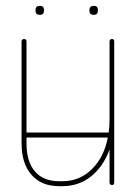

<svg xmlns="http://www.w3.org/2000/svg" viewBox="-20 -635 465 659"><path d="M372 -9Q372 0 365 0Q356 0 356 -9V-122Q335 -64 293 -30Q251 4 194 4H183Q122 4 88 -35Q54 -74 54 -143V-493Q54 -501 63 -501Q71 -501 71 -493V-180H353Q356 -201 356 -224V-493Q356 -501 365 -501Q372 -501 372 -493ZM183 -13H194Q253 -13 295 -54Q337 -95 350 -163H71V-143Q71 -80 100 -46.5Q129 -13 183 -13ZM287 -601Q287 -615 302 -615Q316 -615 316 -601V-598Q316 -584 302 -584Q287 -584 287 -598ZM102 -601Q102 -615 117 -615Q131 -615 131 -601V-598Q131 -584 117 -584Q102 -584 102 -598Z"/></svg>

Font: Libertine Sup Thin
Style: Regular
Weight: 100
Designer: Bastien Sozeau
Foundry: NBR — Bastien Sozeau
Version: Version 2.003; ttfautohint (v1.8.4.7-5d5b);gftools[0.9.33]